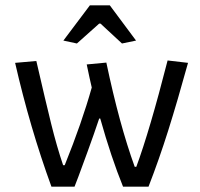

<svg xmlns="http://www.w3.org/2000/svg" viewBox="-20 -704 753 724"><path d="M219 -551 319 -684H394L493 -551L440 -540L359 -615H354L270 -540ZM37 -467 117 -474Q152 -322 173 -237Q194 -152 218 -81H224Q289 -242 326 -374Q319 -403 307 -461L381 -468Q430 -235 488 -75H494Q544 -210 612 -476L689 -467Q649 -322 614.5 -212.5Q580 -103 540 0H444Q399 -111 358 -257H354Q335 -200 310 -131.5Q285 -63 276 -39L261 0H174Q93 -222 37 -467Z"/></svg>

Font: Athiti Medium
Style: Regular
Weight: 500
Designer: CadsonDemak Team
Foundry: CadsonDemak
Version: Version 1.032